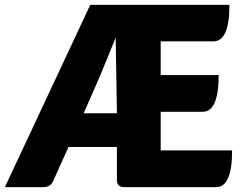

<svg xmlns="http://www.w3.org/2000/svg" viewBox="-39 -765 1029 785"><path d="M348 -404 303 -302H439L434 -611Q369 -450 348 -404ZM-19 0 330 -745H899Q899 -596 834 -596H618V-458H855Q855 -308 790 -308H618V-150H910Q910 0 845 0H468Q439 0 439 -29V-164H241L179 -26Q168 0 139 0Z"/></svg>

Font: Swei Half Moon CJK SC
Style: Black
Weight: 900
Version: Version 2.071